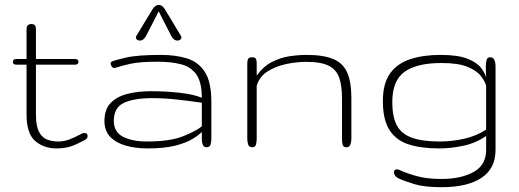

<svg xmlns="http://www.w3.org/2000/svg" viewBox="-20 -612 2157 798"><path d="M214.8 4.9Q162.1 4.9 126.2 -26.1Q90.3 -57.1 90.3 -136.2V-343.3H47.4Q33.7 -343.3 33.7 -355Q33.7 -366.7 47.4 -366.7H90.3V-488.3Q90.3 -503.9 96.7 -508.1Q103 -512.2 109.9 -512.2Q118.2 -512.2 123.8 -508.1Q129.4 -503.9 129.4 -488.3V-366.7H291.5Q306.2 -366.7 306.2 -355Q306.2 -343.3 291.5 -343.3H129.4V-136.2Q129.4 -88.9 141.8 -64.7Q154.3 -40.5 175.3 -32.2Q196.3 -23.9 221.7 -23.9Q245.1 -23.9 267.6 -32.2Q290 -40.5 319.3 -56.2Q325.2 -59.1 330.6 -59.1Q344.2 -59.1 344.2 -46.4Q344.2 -36.6 333.5 -30.8Q292.5 -8.3 268.1 -1.7Q243.7 4.9 214.8 4.9Z M593.8 4.9Q543.9 4.9 503.2 -6.6Q462.4 -18.1 438.2 -43.2Q414.1 -68.4 414.1 -109.4Q414.1 -157.2 439.9 -184.1Q465.8 -210.9 509.8 -221.9Q553.7 -232.9 608.4 -232.9Q670.9 -232.9 729.2 -226.1Q787.6 -219.2 818.8 -205.6Q818.8 -270.5 796.1 -302.5Q773.4 -334.5 732.2 -345Q690.9 -355.5 635.3 -355.5Q559.1 -355.5 521 -346.7Q482.9 -337.9 459.5 -330.1Q456.5 -329.1 455.6 -329.1Q449.7 -329.1 444.8 -335.2Q439.9 -341.3 439.9 -347.7Q439.9 -354 445.8 -356.9Q454.1 -360.8 502 -372.3Q549.8 -383.8 649.4 -383.8Q709.5 -383.8 756.8 -369.4Q804.2 -355 831.3 -313.2Q858.4 -271.5 858.4 -189.5V-34.2Q858.4 -22.9 855.2 -11.5Q852.1 0 838.4 0Q827.1 0 823 -10.3Q818.8 -20.5 818.8 -36.1V-63.5Q804.7 -48.8 777.6 -33Q750.5 -17.1 706.1 -6.1Q661.6 4.9 593.8 4.9ZM589.8 -23.9Q686 -23.9 740.2 -45.4Q794.4 -66.9 818.8 -86.9V-185.1Q771.5 -191.9 718 -198Q664.6 -204.1 612.3 -204.1Q537.1 -204.1 495.1 -184.6Q453.1 -165 453.1 -109.4Q453.1 -63 491.7 -43.5Q530.3 -23.9 589.8 -23.9ZM561 -443.4Q552.7 -443.4 547.4 -449.2Q542 -455.1 547.4 -463.9L613.8 -573.2Q625.5 -591.8 639.6 -591.8Q653.8 -591.8 665.5 -573.2L731.4 -463.9Q736.8 -455.1 731.4 -449.2Q726.1 -443.4 717.8 -443.4Q701.7 -443.4 691.4 -463.4L639.6 -564.9L587.4 -463.4Q576.7 -443.4 561 -443.4Z M1028.8 0Q1015.1 0 1011.5 -11.2Q1007.8 -22.5 1007.8 -35.2V-351.6Q1007.8 -359.9 1011.2 -366.9Q1014.6 -374 1028.3 -374Q1040.5 -374 1043.7 -367.4Q1046.9 -360.8 1046.9 -351.6V-297.9Q1074.2 -335.9 1109.9 -354.2Q1145.5 -372.6 1183.1 -378.2Q1220.7 -383.8 1253.9 -383.8Q1323.7 -383.8 1364.5 -366.9Q1405.3 -350.1 1422.9 -311Q1440.4 -272 1440.4 -204.1V-35.2Q1440.4 -22.5 1436.3 -11.2Q1432.1 0 1420.4 0Q1406.2 0 1403.8 -11.2Q1401.4 -22.5 1401.4 -35.2V-204.1Q1401.4 -254.9 1390.1 -288.3Q1378.9 -321.8 1346.9 -338.4Q1314.9 -355 1252.4 -355Q1214.4 -355 1171.1 -346.2Q1127.9 -337.4 1093.3 -315.9Q1058.6 -294.4 1046.9 -255.9V-35.2Q1046.9 -22.5 1043.9 -11.2Q1041 0 1028.8 0Z M1815.4 166Q1744.6 166 1703.4 153.6Q1662.1 141.1 1636.2 129.4Q1626.5 124.5 1621.8 117.4Q1617.2 110.4 1617.2 104.5Q1617.2 91.8 1629.9 91.8Q1635.7 91.8 1643.1 95.7Q1669.4 107.9 1711.7 119.9Q1753.9 131.8 1815.4 131.8Q1895.5 131.8 1948 103Q2000.5 74.2 2000.5 11.2V-46.9Q1958.5 -17.6 1906.5 -6.3Q1854.5 4.9 1806.2 4.9Q1731.4 4.9 1679 -11.7Q1626.5 -28.3 1598.9 -71.3Q1571.3 -114.3 1571.3 -192.4Q1571.3 -265.1 1601.3 -306.9Q1631.3 -348.6 1685.3 -366.2Q1739.3 -383.8 1810.5 -383.8Q1882.8 -383.8 1922.4 -368.2Q1961.9 -352.5 1978.8 -330.6Q1995.6 -308.6 2000.5 -290Q2000.5 -298.8 1999.8 -310.3Q1999 -321.8 1999 -333Q1999 -349.6 2002.2 -361.8Q2005.4 -374 2016.1 -374Q2030.3 -374 2034.9 -362.8Q2039.6 -351.6 2039.6 -339.8V11.2Q2039.6 88.4 1981.2 127.2Q1922.9 166 1815.4 166ZM1808.1 -23.9Q1858.9 -23.9 1909.7 -35.4Q1960.4 -46.9 2000.5 -73.2V-255.9Q1995.6 -274.4 1978.5 -296.4Q1961.4 -318.4 1923.1 -334.2Q1884.8 -350.1 1814.5 -350.1Q1712.9 -350.1 1661.6 -313.7Q1610.4 -277.3 1610.4 -187Q1610.4 -127 1629.2 -91.3Q1647.9 -55.7 1691.4 -39.8Q1734.9 -23.9 1808.1 -23.9Z"/></svg>

Font: Gruppo
Style: Regular
Weight: 400
Designer: Vernon Adams
Foundry: Vernon Adams
Version: Version 1.001; ttfautohint (v1.8.4.7-5d5b);gftools[0.9.28]